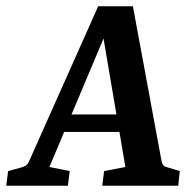

<svg xmlns="http://www.w3.org/2000/svg" viewBox="-35 -594 622 614"><path d="M156 -228H379L392 -172H135ZM482 -77Q483 -71 487 -66Q491 -61 500 -59L540 -47L535 0H292L298 -47L366 -60L286 -530H321L123 -60L188 -47L182 0H-15L-9 -47L35 -59Q51 -63 57 -76L279 -574H390Z"/></svg>

Font: Yrsa SemiBold
Style: Italic
Weight: 600
Italic angle: -7.10001°
Version: Version 2.004